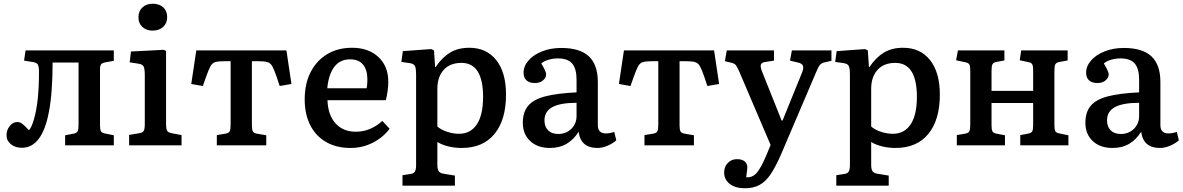

<svg xmlns="http://www.w3.org/2000/svg" viewBox="-20 -779 6341 1029"><path d="M97 13Q62 13 38.5 -6Q15 -25 15 -54Q15 -82 32 -103.5Q49 -125 73 -125Q88 -125 101.5 -114Q115 -103 135 -81Q149 -95 162 -140Q189 -231 189 -394Q189 -422 183 -432.5Q177 -443 159 -446L109 -454L117 -509H590V-453L545 -445Q528 -442 522 -434.5Q516 -427 516 -409V-106Q516 -84 521 -75.5Q526 -67 541 -64L590 -54V0H329V-54L376 -63Q391 -66 396 -75.5Q401 -85 401 -110V-444H262Q262 -369 257 -299Q252 -229 242 -179Q206 13 97 13Z M798 -615Q764 -615 743 -634.5Q722 -654 722 -686Q722 -719 743 -739Q764 -759 798 -759Q834 -759 855 -739.5Q876 -720 876 -687Q876 -655 854.5 -635Q833 -615 798 -615ZM672 0V-56L726 -65Q745 -68 750.5 -78Q756 -88 756 -115V-375Q756 -411 749.5 -423Q743 -435 720 -438L675 -445L682 -503L857 -512L870 -506V-112Q870 -92 874.5 -80.5Q879 -69 901 -65L953 -55V0Z M1142 0V-55L1190 -63Q1206 -66 1211 -75.5Q1216 -85 1216 -111V-451H1184Q1151 -451 1134.5 -446.5Q1118 -442 1108 -424Q1098 -406 1084 -366L1067 -318L1005 -329L1032 -509H1515L1542 -329L1479 -318L1462 -369Q1449 -407 1439 -424.5Q1429 -442 1412 -446.5Q1395 -451 1363 -451H1330V-107Q1330 -84 1335 -75Q1340 -66 1355 -63L1407 -54V0Z M1859 14Q1783 14 1727.5 -18Q1672 -50 1642.5 -108.5Q1613 -167 1613 -246Q1613 -331 1645 -393Q1677 -455 1734 -489Q1791 -523 1867 -523Q1955 -523 2008 -473.5Q2061 -424 2061 -341Q2061 -296 2048 -242H1735Q1738 -162 1778.5 -117.5Q1819 -73 1887 -73Q1928 -73 1964 -88.5Q2000 -104 2029 -131L2068 -89Q2033 -42 1977.5 -14Q1922 14 1859 14ZM1734 -306H1945Q1949 -326 1949 -352Q1949 -405 1925.5 -433Q1902 -461 1856 -461Q1802 -461 1771.5 -420.5Q1741 -380 1734 -306Z M2137 216V160L2182 153Q2197 151 2203.5 140.5Q2210 130 2210 106V-377Q2210 -414 2203.5 -426Q2197 -438 2174 -441L2131 -447L2139 -505L2291 -516L2306 -509L2312 -420H2315Q2349 -471 2392 -497Q2435 -523 2495 -523Q2587 -523 2639.5 -457Q2692 -391 2692 -272Q2692 -137 2630.5 -61.5Q2569 14 2454 14Q2417 14 2382.5 5.5Q2348 -3 2324 -18V104Q2324 128 2331 138.5Q2338 149 2357 152L2418 162V216ZM2440 -62Q2502 -62 2535.5 -112.5Q2569 -163 2569 -259Q2569 -442 2453 -442Q2392 -442 2358 -404.5Q2324 -367 2324 -303V-101Q2343 -84 2375.5 -73Q2408 -62 2440 -62Z M2927 14Q2861 14 2821.5 -23Q2782 -60 2782 -121Q2782 -178 2810.5 -212Q2839 -246 2902 -262.5Q2965 -279 3070 -284V-352Q3070 -411 3046.5 -438.5Q3023 -466 2970 -466Q2944 -466 2919 -458.5Q2894 -451 2881 -439Q2907 -395 2907 -381Q2907 -362 2890 -348Q2873 -334 2847 -334Q2817 -334 2801.5 -348.5Q2786 -363 2786 -389Q2786 -425 2813 -455.5Q2840 -486 2886 -504Q2932 -522 2988 -522Q3088 -522 3136 -477Q3184 -432 3184 -339V-108Q3184 -64 3227 -64Q3247 -64 3272 -72L3283 -27Q3264 -10 3236 2Q3208 14 3182 14Q3092 14 3081 -73Q3055 -31 3017 -8.5Q2979 14 2927 14ZM2972 -61Q3014 -61 3042 -88.5Q3070 -116 3070 -158V-228Q2983 -228 2940.5 -205Q2898 -182 2898 -134Q2898 -100 2917.5 -80.5Q2937 -61 2972 -61Z M3434 0V-55L3482 -63Q3498 -66 3503 -75.5Q3508 -85 3508 -111V-451H3476Q3443 -451 3426.5 -446.5Q3410 -442 3400 -424Q3390 -406 3376 -366L3359 -318L3297 -329L3324 -509H3807L3834 -329L3771 -318L3754 -369Q3741 -407 3731 -424.5Q3721 -442 3704 -446.5Q3687 -451 3655 -451H3622V-107Q3622 -84 3627 -75Q3632 -66 3647 -63L3699 -54V0Z M3972 230Q3922 230 3891.5 207Q3861 184 3861 145Q3861 115 3880.5 94.5Q3900 74 3929 74Q3955 74 3969 84.5Q3983 95 3985 112Q3986 125 3979 171Q4012 174 4035 148Q4058 122 4088 51L4110 -2L3943 -393Q3931 -421 3923.5 -430Q3916 -439 3899 -443L3865 -451L3875 -509H4128V-454L4083 -447Q4064 -445 4058.5 -434.5Q4053 -424 4064 -396L4169 -133H4174L4278 -389Q4288 -413 4283.5 -426Q4279 -439 4256 -444L4214 -454L4224 -509H4436V-453L4400 -445Q4383 -441 4374.5 -431.5Q4366 -422 4353 -390L4167 46Q4138 113 4111 153.5Q4084 194 4051 212Q4018 230 3972 230Z M4462 216V160L4507 153Q4522 151 4528.5 140.5Q4535 130 4535 106V-377Q4535 -414 4528.5 -426Q4522 -438 4499 -441L4456 -447L4464 -505L4616 -516L4631 -509L4637 -420H4640Q4674 -471 4717 -497Q4760 -523 4820 -523Q4912 -523 4964.5 -457Q5017 -391 5017 -272Q5017 -137 4955.5 -61.5Q4894 14 4779 14Q4742 14 4707.5 5.5Q4673 -3 4649 -18V104Q4649 128 4656 138.5Q4663 149 4682 152L4743 162V216ZM4765 -62Q4827 -62 4860.5 -112.5Q4894 -163 4894 -259Q4894 -442 4778 -442Q4717 -442 4683 -404.5Q4649 -367 4649 -303V-101Q4668 -84 4700.5 -73Q4733 -62 4765 -62Z M5108 0V-55L5154 -63Q5170 -66 5175 -75.5Q5180 -85 5180 -111V-402Q5180 -425 5175 -433.5Q5170 -442 5155 -445L5104 -456L5114 -509H5363V-455L5320 -447Q5304 -444 5299 -434.5Q5294 -425 5294 -399V-292H5517V-403Q5517 -426 5512 -434.5Q5507 -443 5492 -446L5445 -456L5453 -509H5702V-455L5658 -447Q5641 -444 5636 -434.5Q5631 -425 5631 -400V-106Q5631 -84 5636 -75.5Q5641 -67 5657 -64L5706 -54V0H5448V-55L5491 -63Q5507 -66 5512 -75Q5517 -84 5517 -110V-227H5294V-107Q5294 -84 5299 -75Q5304 -66 5319 -63L5366 -54V0Z M5942 14Q5876 14 5836.5 -23Q5797 -60 5797 -121Q5797 -178 5825.5 -212Q5854 -246 5917 -262.5Q5980 -279 6085 -284V-352Q6085 -411 6061.5 -438.5Q6038 -466 5985 -466Q5959 -466 5934 -458.5Q5909 -451 5896 -439Q5922 -395 5922 -381Q5922 -362 5905 -348Q5888 -334 5862 -334Q5832 -334 5816.5 -348.5Q5801 -363 5801 -389Q5801 -425 5828 -455.5Q5855 -486 5901 -504Q5947 -522 6003 -522Q6103 -522 6151 -477Q6199 -432 6199 -339V-108Q6199 -64 6242 -64Q6262 -64 6287 -72L6298 -27Q6279 -10 6251 2Q6223 14 6197 14Q6107 14 6096 -73Q6070 -31 6032 -8.5Q5994 14 5942 14ZM5987 -61Q6029 -61 6057 -88.5Q6085 -116 6085 -158V-228Q5998 -228 5955.5 -205Q5913 -182 5913 -134Q5913 -100 5932.5 -80.5Q5952 -61 5987 -61Z"/></svg>

Font: Literata 12pt Medium
Style: Regular
Weight: 500
Designer: Latin by Veronika Burian and Jose Scaglione. Greek by Irene Vlachou. Cyrillic by Vera Evstafieva.
Foundry: TypeTogether
Version: Version 3.002